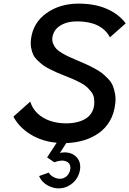

<svg xmlns="http://www.w3.org/2000/svg" viewBox="-20 -780 714 1060"><path d="M408 -446Q438 -433 454 -426Q470 -419 497.5 -404.5Q525 -390 540 -378.5Q555 -367 574 -348Q593 -329 601.5 -309.5Q610 -290 615 -263Q620 -236 616 -206Q610 -153 586.5 -112.5Q563 -72 526.5 -46Q490 -20 444.5 -6Q399 8 346 10L311 64Q363 54 395.5 81Q428 108 422 155Q418 184 401.5 208Q385 232 359 246Q333 260 304 260Q290 260 276 256.5Q262 253 249.5 247Q237 241 226.5 232.5Q216 224 208 213.5Q200 203 196 192L249 173Q254 182 264 190Q274 198 286.5 202.5Q299 207 311 207Q325 207 337.5 200Q350 193 358 181Q366 169 368 155Q372 123 346.5 111.5Q321 100 280 116L240 89L293 8Q213 1 149.5 -37.5Q86 -76 54 -136L147 -219Q158 -182 186.5 -154.5Q215 -127 256 -113Q297 -99 344 -99Q410 -99 451.5 -124Q493 -149 500 -200Q502 -222 498.5 -240.5Q495 -259 483 -274Q471 -289 458.5 -300.5Q446 -312 424 -323.5Q402 -335 386 -342Q370 -349 342 -360Q341 -361 337 -362Q309 -373 294.5 -379.5Q280 -386 255.5 -398Q231 -410 218 -420Q205 -430 188 -446Q171 -462 163.5 -478Q156 -494 152 -516Q148 -538 151 -563Q162 -654 236 -707Q310 -760 414 -760Q505 -760 571 -730.5Q637 -701 674 -651L587 -574Q540 -662 405 -662Q350 -662 312.5 -638.5Q275 -615 269 -572Q267 -554 274 -537.5Q281 -521 291.5 -510Q302 -499 324 -486Q346 -473 362 -466Q378 -459 408 -446Z"/></svg>

Font: Orkney Medium
Style: MediumItalic
Weight: 500
Designer: Samuel Oakes and Alfredo Marco Pradil
Foundry: Alfredo Marco Pradil
Version: 1.0; ttfautohint (v1.5)